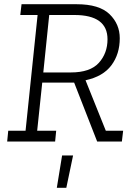

<svg xmlns="http://www.w3.org/2000/svg" viewBox="-20 -670 634 909"><path d="M19 -51H101L158 -599H76L82 -650H343Q450 -650 498.5 -603Q547 -556 547 -489Q547 -414 507.5 -361Q468 -308 385 -290L481 -51H563L557 0H440L331 -279H180L156 -51H246L241 0H14ZM315 -327Q407 -327 448 -372.5Q489 -418 489 -484Q489 -599 332 -599H213L185 -327ZM326 66 294 219H249L274 66Z"/></svg>

Font: Zilla Slab Light
Style: Italic
Weight: 300
Italic angle: -6°
Designer: Typotheque.com
Foundry: Typotheque type foundry
Version: Version 1.1; 2017; ttfautohint (v1.6)